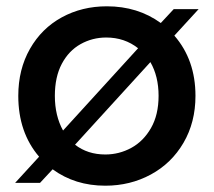

<svg xmlns="http://www.w3.org/2000/svg" viewBox="-20 -580 678 609"><path d="M533 -467Q600 -390 600 -276Q600 -192 562 -127Q524 -62 458.5 -26.5Q393 9 314 9Q218 9 147 -43L107 0H28L104 -83Q38 -160 38 -276Q38 -360 75 -425Q112 -490 176 -525Q240 -560 319 -560Q417 -560 490 -507L531 -551H610ZM154 -276Q154 -213 180 -166L418 -427Q375 -461 317 -461Q273 -461 235.5 -440Q198 -419 176 -377.5Q154 -336 154 -276ZM483 -276Q483 -338 457 -383L218 -121Q258 -90 314 -90Q358 -90 396.5 -111Q435 -132 459 -174Q483 -216 483 -276Z"/></svg>

Font: Fz Poppins Med
Style: Regular
Weight: 500
Designer: Ninad Kale (Devanagari), Jonny Pinhorn (Latin)
Foundry: Indian Type Foundry
Version: Vit hóa bi Vntype.Com & FontZin.Com